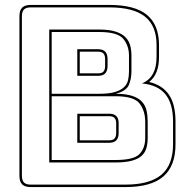

<svg xmlns="http://www.w3.org/2000/svg" viewBox="-20 -750 765 780"><path d="M105 10Q81 10 70 -1Q59 -12 59 -36V-684Q59 -708 70 -719Q81 -730 105 -730H424Q528 -730 577 -689.5Q626 -649 626 -567V-519Q626 -483 616 -458Q606 -433 586 -417Q640 -404 666.5 -365Q693 -326 693 -256V-164Q693 -76 643.5 -33Q594 10 489 10ZM489 0Q588 0 635.5 -40Q683 -80 683 -164V-256Q683 -329 652 -367Q621 -405 557 -411Q587 -424 601.5 -450.5Q616 -477 616 -519V-567Q616 -645 569 -682.5Q522 -720 424 -720H105Q86 -720 77.5 -711.5Q69 -703 69 -684V-36Q69 -17 77.5 -8.5Q86 0 105 0ZM449 -90H180V-630H383Q424 -630 450 -621.5Q476 -613 490 -598.5Q504 -584 509 -565Q514 -546 514 -524V-460Q514 -430 503.5 -405Q493 -380 450 -369Q491 -369 517 -360.5Q543 -352 557 -336.5Q571 -321 575.5 -300Q580 -279 580 -254V-190Q580 -168 575 -149.5Q570 -131 556.5 -118Q543 -105 517 -97.5Q491 -90 449 -90ZM383 -620H190V-369H383Q424 -369 448 -376.5Q472 -384 484.5 -396.5Q497 -409 500.5 -425.5Q504 -442 504 -460V-524Q504 -564 481 -592Q458 -620 383 -620ZM294 -550H379Q398 -550 407.5 -540Q417 -530 417 -510V-482Q417 -462 407.5 -452Q398 -442 379 -442H294ZM379 -540H304V-452H379Q394 -452 400.5 -459.5Q407 -467 407 -482V-510Q407 -525 400.5 -532.5Q394 -540 379 -540ZM450 -359H190V-100H449Q524 -100 547 -124.5Q570 -149 570 -190V-254Q570 -299 547.5 -329Q525 -359 450 -359ZM294 -288H424Q443 -288 452.5 -278.5Q462 -269 462 -249V-210Q462 -190 452.5 -180Q443 -170 424 -170H294ZM424 -278H304V-180H424Q439 -180 445.5 -187.5Q452 -195 452 -210V-249Q452 -264 445 -271Q438 -278 424 -278Z"/></svg>

Font: Bungee Outline
Style: Regular
Weight: 400
Designer: David Jonathan Ross
Foundry: David Jonathan Ross
Version: Version 1.000;PS 1.0;hotconv 1.0.72;makeotf.lib2.5.5900